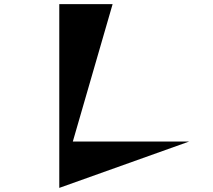

<svg xmlns="http://www.w3.org/2000/svg" viewBox="-20 -838 1040 936"><path d="M335 -148H902L269 78V-818H529Z"/></svg>

Font: Chokokutai
Style: Regular
Weight: 400
Designer: 108号,108go
Foundry: Font Zone 108
Version: Version 1.000; ttfautohint (v1.8.3)